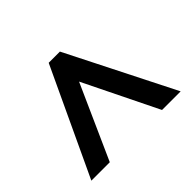

<svg xmlns="http://www.w3.org/2000/svg" viewBox="-106 -870 751 751"><g transform="rotate(-45 269.0 -495.0)"><path d="M22 -273H124L262 -581L413 -273H516L292 -717H230Z"/></g></svg>

Font: Noto Sans Arabic SemCond SemBd
Style: Regular
Weight: 600
Width: 4
Designer: Monotype Design Team, Nadine Chahine, Nizar Qandah and Khaled Hosny
Foundry: Monotype Imaging Inc.
Version: Version 2.012